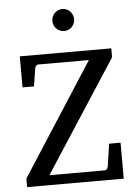

<svg xmlns="http://www.w3.org/2000/svg" viewBox="-60 -939 694 984"><g transform="rotate(-5 287.5 -447.0)"><path d="M39.1 0V-43.9L411.1 -621.1H150.9Q144 -621.1 139.9 -616.2Q135.7 -611.3 133.8 -604L119.1 -511.2H60.1V-670.9H530.8V-625L158.2 -50.8H442.9Q449.7 -50.8 454.1 -56.2Q458.5 -61.5 460 -68.8L477.1 -185.1H536.1V0ZM354 -836.4Q354 -824.7 349.6 -814.5Q345.2 -804.2 337.6 -796.6Q330.1 -789.1 320.1 -784.7Q310.1 -780.3 298.3 -780.3Q286.6 -780.3 276.4 -784.7Q266.1 -789.1 258.5 -796.6Q251 -804.2 246.6 -814.5Q242.2 -824.7 242.2 -836.4Q242.2 -848.1 246.6 -858.6Q251 -869.1 258.5 -877Q266.1 -884.8 276.4 -889.2Q286.6 -893.6 298.3 -893.6Q310.1 -893.6 320.1 -889.2Q330.1 -884.8 337.6 -877Q345.2 -869.1 349.6 -858.6Q354 -848.1 354 -836.4Z"/></g></svg>

Font: Charis SIL
Style: Regular
Weight: 400
Foundry: SIL International
Version: Version 4.112